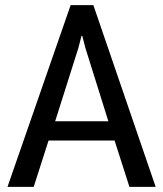

<svg xmlns="http://www.w3.org/2000/svg" viewBox="-20 -731 638 751"><path d="M428.2 -181.2H169.9L111.8 0H9.3L256.3 -710.9H345.2L588.9 0H486.3ZM195.8 -256.8H403.8L314 -543.5L301.8 -590.8H298.8L286.6 -543.5Z"/></svg>

Font: Ufes Sans
Style: Regular
Weight: 400
Designer: Ricardo Esteves, Filipe Motta, Cassio Ferreira, Ana Quintelato & Breno Mello
Foundry: ProDesignUfes - Ricardo Esteves, Filipe Motta, Cassio Ferreira, Ana Quintelato & Breno Mello (This is a derivative work,
Version: Version 2.0